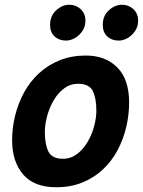

<svg xmlns="http://www.w3.org/2000/svg" viewBox="-20 -774 602 809"><path d="M217 15Q123 15 77 -39.5Q31 -94 31 -183Q31 -236 44 -288Q57 -340 82 -385.5Q107 -431 144.5 -465.5Q182 -500 231.5 -520Q281 -540 342 -540Q424 -540 474 -490Q524 -440 524 -342Q524 -289 511.5 -237Q499 -185 474.5 -139.5Q450 -94 413 -59.5Q376 -25 327 -5Q278 15 217 15ZM245 -105Q278 -105 304 -124.5Q330 -144 348.5 -175Q367 -206 376.5 -241.5Q386 -277 386 -308Q386 -360 371 -390.5Q356 -421 309 -421Q276 -421 250 -401.5Q224 -382 206 -351Q188 -320 178.5 -284.5Q169 -249 169 -218Q169 -166 184 -135.5Q199 -105 245 -105ZM258 -603Q229 -603 210 -620.5Q191 -638 191 -669Q191 -707 216.5 -730.5Q242 -754 272 -754Q300 -754 320 -735.5Q340 -717 340 -687Q340 -662 327 -643Q314 -624 295.5 -613.5Q277 -603 258 -603ZM480 -603Q451 -603 432 -620.5Q413 -638 413 -669Q413 -707 438.5 -730.5Q464 -754 494 -754Q522 -754 542 -735.5Q562 -717 562 -687Q562 -662 549 -643Q536 -624 517.5 -613.5Q499 -603 480 -603Z"/></svg>

Font: Ubuntu Sans Mono
Style: Italic
Weight: 400
Italic angle: -13.5°
Monospace: yes
Designer: Dalton Maag Ltd
Foundry: Dalton Maag Ltd
Version: Version 1.006